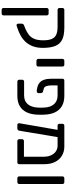

<svg xmlns="http://www.w3.org/2000/svg" viewBox="746 -1357 802 2334"><g transform="rotate(90 1147.0 -190.0)"><path d="M100 191Q90 191 83.5 184.5Q77 178 77 168V-357Q77 -367 83.5 -373.5Q90 -380 100 -380H144Q155 -380 161 -373.5Q167 -367 167 -357V168Q167 178 161 184.5Q155 191 144 191ZM292 9Q283 12 275.5 6.5Q268 1 268 -9V-55Q268 -64 273.5 -71Q279 -78 290 -82L328 -97Q368 -114 400.5 -138Q433 -162 451.5 -204Q470 -246 470 -314Q470 -379 454 -417.5Q438 -456 401.5 -472.5Q365 -489 303 -489H100Q90 -489 83.5 -495.5Q77 -502 77 -512V-548Q77 -558 83.5 -564.5Q90 -571 100 -571H316Q408 -571 461.5 -545Q515 -519 538.5 -461.5Q562 -404 562 -311Q562 -241 543 -190Q524 -139 491.5 -103Q459 -67 418.5 -43.5Q378 -20 334 -5Z M719 -232Q709 -232 702.5 -238.5Q696 -245 696 -255V-548Q696 -558 702.5 -564.5Q709 -571 719 -571H767Q777 -571 783 -564.5Q789 -558 789 -548V-255Q789 -245 783 -238.5Q777 -232 767 -232Z M1018 -489V-411Q1019 -375 1027.5 -351Q1036 -327 1058 -321L1095 -311Q1103 -309 1107.5 -300.5Q1112 -292 1112 -280V-255Q1112 -244 1101 -239Q1090 -234 1077 -236L1038 -244Q1006 -252 983 -272.5Q960 -293 948.5 -328.5Q937 -364 937 -414V-548Q937 -558 943 -564.5Q949 -571 960 -571H1145Q1220 -571 1270 -541.5Q1320 -512 1346 -456.5Q1372 -401 1374 -323Q1375 -308 1375 -285.5Q1375 -263 1374 -248Q1372 -171 1346 -115Q1320 -59 1270 -29.5Q1220 0 1145 0H972Q962 0 955.5 -6.5Q949 -13 949 -23V-59Q949 -69 955.5 -75.5Q962 -82 972 -82H1140Q1209 -82 1246.5 -126.5Q1284 -171 1288 -251Q1289 -266 1289 -285.5Q1289 -305 1288 -320Q1286 -400 1247.5 -444.5Q1209 -489 1140 -489Z M1751 -489H1508Q1497 -489 1491 -495.5Q1485 -502 1485 -512V-548Q1485 -558 1491 -564.5Q1497 -571 1508 -571H1762Q1824 -571 1872.5 -542Q1921 -513 1948.5 -458.5Q1976 -404 1976 -327V-23Q1976 -13 1970 -6.5Q1964 0 1953 0H1695Q1685 0 1678.5 -6.5Q1672 -13 1672 -23V-57Q1672 -67 1678.5 -73.5Q1685 -80 1695 -80H1885V-321Q1885 -372 1867.5 -410Q1850 -448 1819.5 -468.5Q1789 -489 1751 -489ZM1498 0Q1489 0 1483 -7Q1477 -14 1478 -24L1563 -514Q1565 -524 1572 -529.5Q1579 -535 1589 -533L1629 -531Q1639 -530 1645 -522.5Q1651 -515 1649 -505L1569 -24Q1568 -14 1560.5 -7Q1553 0 1543 0Z M2147 0Q2137 0 2130.5 -6.5Q2124 -13 2124 -23V-548Q2124 -558 2130.5 -564.5Q2137 -571 2147 -571H2194Q2205 -571 2211 -564.5Q2217 -558 2217 -548V-23Q2217 -13 2211 -6.5Q2205 0 2194 0Z"/></g></svg>

Font: RubikRegular
Style: Regular
Weight: 400
Designer: Hubert and Fischer
Foundry: Hubert and Fischer
Version: Version 2.300;gftools[0.9.30]